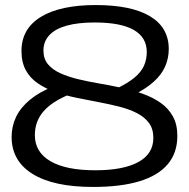

<svg xmlns="http://www.w3.org/2000/svg" viewBox="-20 -730 748 760"><path d="M438 -378Q485 -400 512 -422.5Q539 -445 550 -470Q561 -495 561 -524Q561 -582 509.5 -611.5Q458 -641 355 -641Q289 -641 244 -628.5Q199 -616 175.5 -591Q152 -566 152 -530Q152 -497 170 -475.5Q188 -454 219 -440Q250 -426 289.5 -416.5Q329 -407 373 -399.5Q417 -392 461 -382.5Q505 -373 544.5 -359Q584 -345 615 -323.5Q646 -302 664 -270Q682 -238 682 -192Q682 -125 644 -80Q606 -35 532 -12.5Q458 10 348 10Q192 10 109 -41.5Q26 -93 26 -188Q26 -231 44 -268Q62 -305 99 -335.5Q136 -366 192 -388L257 -357Q187 -329 152.5 -289.5Q118 -250 118 -195Q118 -128 179.5 -92Q241 -56 357 -56Q468 -56 527.5 -88.5Q587 -121 587 -184Q587 -220 569.5 -243.5Q552 -267 521.5 -282.5Q491 -298 451.5 -308Q412 -318 369 -326Q326 -334 282.5 -343Q239 -352 200 -365.5Q161 -379 130.5 -399.5Q100 -420 82.5 -451.5Q65 -483 65 -528Q65 -616 141.5 -663Q218 -710 359 -710Q500 -710 574 -665.5Q648 -621 648 -536Q648 -500 634 -467.5Q620 -435 588.5 -406.5Q557 -378 506 -353Z"/></svg>

Font: Georama SemiExpanded
Style: Regular
Weight: 400
Width: 6
Designer: Jean-Baptiste Levee
Foundry: Production Type
Version: Version 1.001